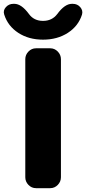

<svg xmlns="http://www.w3.org/2000/svg" viewBox="-41 -982 450 1002"><path d="M-19 -906Q-26 -927 -10.5 -944.5Q5 -962 29 -962H34Q71 -962 110 -909Q136 -873 183.5 -873Q231 -873 258 -909Q297 -962 334 -962H339Q363 -962 378 -944.5Q393 -927 387 -906Q368 -846 313 -810.5Q258 -775 183.5 -775Q109 -775 54.5 -810.5Q0 -846 -19 -906ZM147 -730H221Q244 -730 260.5 -713Q277 -696 277 -673V-57Q277 -34 260.5 -17Q244 0 221 0H147Q124 0 107.5 -17Q91 -34 91 -57V-673Q91 -696 107.5 -713Q124 -730 147 -730Z"/></svg>

Font: Rounded Mplus 1c ExtraBold
Style: Regular
Weight: 800
Version: Version 1.059.20150529